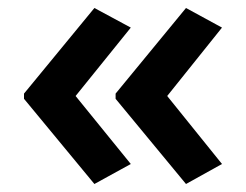

<svg xmlns="http://www.w3.org/2000/svg" viewBox="-20 -510 615 480"><path d="M40 -276V-263L216 -50L307 -100L169 -270L307 -441L216 -490ZM269 -276V-263L445 -50L535 -100L398 -270L535 -441L445 -490Z"/></svg>

Font: Noto Sans Arabic UI Semi
Style: Regular
Weight: 600
Designer: Nadine Chahine - Monotype Design Team
Foundry: Monotype Imaging Inc.
Version: Version 1.900